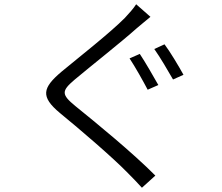

<svg xmlns="http://www.w3.org/2000/svg" viewBox="-20 -820 1040 901"><path d="M636 -567 588 -546C614 -507 652 -439 673 -399L723 -421C702 -458 661 -530 636 -567ZM752 -612 704 -590C731 -552 768 -489 792 -447L841 -469C819 -509 778 -578 752 -612ZM686 -741 619 -800C608 -782 584 -755 566 -736C498 -667 344 -546 268 -483C180 -408 168 -367 262 -289C356 -212 508 -82 580 -8C604 16 626 39 646 61L709 4C602 -104 428 -246 334 -322C267 -377 268 -393 330 -446C405 -509 551 -624 620 -686C636 -699 666 -725 686 -741Z"/></svg>

Font: Noto Sans HK DemiLight
Style: Regular
Weight: 350
Designer: Ryoko NISHIZUKA 西塚涼子 (kana, bopomofo & ideographs); Paul D. Hunt (Latin, Greek & Cyrillic); Sandoll Communications 산돌커뮤니
Foundry: Adobe
Version: Version 2.004;hotconv 1.0.118;makeotfexe 2.5.65603